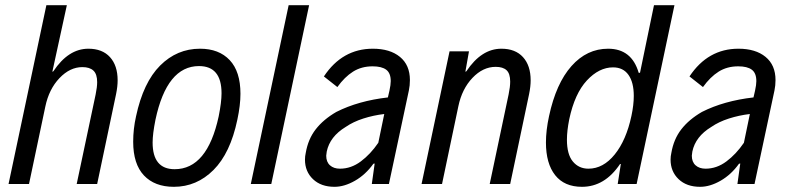

<svg xmlns="http://www.w3.org/2000/svg" viewBox="-20 -710 3045 741"><path d="M159 -690H238L182 -433L186 -435Q244 -522 321 -522Q375 -522 404.5 -489.5Q434 -457 434 -400Q434 -376 428 -347L355 0H276L349 -345Q355 -374 355 -393Q355 -424 340.5 -437.5Q326 -451 298 -451Q250 -451 209.5 -408.5Q169 -366 155 -299L92 0H13Z M494 -163Q494 -212 505 -261Q533 -392 598 -457Q663 -522 752 -522Q825 -522 866.5 -478Q908 -434 908 -348Q908 -304 896 -248Q869 -119 804 -54Q739 11 651 11Q577 11 535.5 -33Q494 -77 494 -163ZM824 -261Q835 -316 835 -350Q835 -455 748 -455Q624 -455 580 -248Q569 -193 569 -160Q569 -57 654 -57Q780 -57 824 -261Z M1094 -690H1173L1027 0H948Z M1562 -401Q1562 -380 1558 -361L1481 0H1415L1426 -79L1421 -78Q1391 -36 1350 -12.5Q1309 11 1271 11Q1219 11 1188 -18.5Q1157 -48 1157 -94Q1157 -107 1160 -120Q1169 -173 1198.5 -211Q1228 -249 1278 -278Q1363 -321 1477 -334L1483 -360Q1488 -383 1488 -397Q1488 -428 1470.5 -441Q1453 -454 1418 -454Q1375 -454 1342.5 -433.5Q1310 -413 1282 -374L1230 -415Q1301 -522 1419 -522Q1485 -522 1523.5 -490.5Q1562 -459 1562 -401ZM1440 -159 1463 -270Q1421 -265 1382 -252.5Q1343 -240 1314 -220Q1253 -183 1241 -125Q1239 -113 1239 -109Q1239 -85 1253.5 -72Q1268 -59 1292 -59Q1335 -59 1372.5 -87Q1410 -115 1440 -159Z M1715 -512H1790L1776 -433L1780 -435Q1838 -522 1915 -522Q1969 -522 1998.5 -489.5Q2028 -457 2028 -400Q2028 -376 2022 -347L1949 0H1870L1943 -346Q1949 -375 1949 -395Q1949 -426 1935 -439Q1921 -452 1893 -452Q1844 -452 1803.5 -409.5Q1763 -367 1749 -300L1686 0H1607Z M2583 -690 2437 0H2364L2376 -77H2373Q2314 11 2226 11Q2158 11 2122.5 -34Q2087 -79 2087 -160Q2087 -207 2099 -262Q2126 -388 2185.5 -455Q2245 -522 2327 -522Q2418 -522 2445 -429H2450L2504 -690ZM2417 -263Q2426 -305 2426 -340Q2426 -392 2405.5 -421Q2385 -450 2346 -450Q2292 -450 2245 -399.5Q2198 -349 2177 -250Q2168 -205 2168 -171Q2168 -114 2191 -86.5Q2214 -59 2251 -59Q2308 -59 2352.5 -114Q2397 -169 2417 -263Z M2973 -401Q2973 -380 2969 -361L2892 0H2826L2837 -79L2832 -78Q2802 -36 2761 -12.5Q2720 11 2682 11Q2630 11 2599 -18.5Q2568 -48 2568 -94Q2568 -107 2571 -120Q2580 -173 2609.5 -211Q2639 -249 2689 -278Q2774 -321 2888 -334L2894 -360Q2899 -383 2899 -397Q2899 -428 2881.5 -441Q2864 -454 2829 -454Q2786 -454 2753.5 -433.5Q2721 -413 2693 -374L2641 -415Q2712 -522 2830 -522Q2896 -522 2934.5 -490.5Q2973 -459 2973 -401ZM2851 -159 2874 -270Q2832 -265 2793 -252.5Q2754 -240 2725 -220Q2664 -183 2652 -125Q2650 -113 2650 -109Q2650 -85 2664.5 -72Q2679 -59 2703 -59Q2746 -59 2783.5 -87Q2821 -115 2851 -159Z"/></svg>

Font: Decalotype
Style: Italic
Weight: 400
Italic angle: -12°
Designer: Alfredo Marco Pradil
Foundry: Alfredo Marco Pradil
Version: Version 1.0